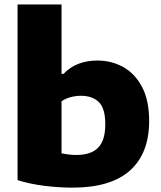

<svg xmlns="http://www.w3.org/2000/svg" viewBox="-20 -828 720 858"><path d="M304 10.5Q243 10.5 178.8 2.5Q114.5 -5.5 58.5 -23V-808H255V-498H264Q320 -557.5 416 -557.5Q478 -557.5 530.5 -528.5Q583 -499.5 614.8 -439.5Q646.5 -379.5 646.5 -287Q646.5 -143 561 -66.2Q475.5 10.5 304 10.5ZM321.5 -135.5Q386.5 -135.5 418.5 -168Q450.5 -200.5 450.5 -272.5Q450.5 -344.5 421.2 -372.2Q392 -400 342 -400Q319 -400 296.2 -394Q273.5 -388 255 -375.5V-143Q268.5 -140 285.5 -137.8Q302.5 -135.5 321.5 -135.5Z"/></svg>

Font: Encode Sans SmExp XBd
Style: Regular
Weight: 800
Width: 6
Designer: Multiple Designers
Foundry: Impallari Type
Version: Version 3.002; ttfautohint (v1.8.3) -l 8 -r 50 -G 200 -x 14 